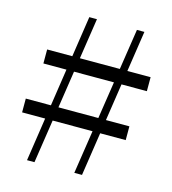

<svg xmlns="http://www.w3.org/2000/svg" viewBox="-106 -793 786 879"><g transform="rotate(15 287.0 -353.0)"><path d="M102.8 0 208.8 -706.3H245L138.1 0ZM24.4 -270.9H515.4V-205.6H24.4ZM551 -447.1H60.6V-513.4H551ZM326.9 0 434.5 -706.3H469.9L363.4 0Z"/></g></svg>

Font: Noto Serif TC
Style: Regular
Weight: 200
Designer: Ryoko NISHIZUKA 西塚涼子 (kana & ideographs); Frank Grießhammer (Latin, Greek & Cyrillic); Wenlong ZHANG 张文龙 (bopomofo); San
Foundry: Adobe
Version: Version 2.001;hotconv 1.1.0;makeotfexe 2.6.0